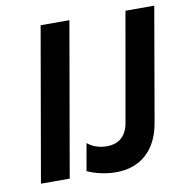

<svg xmlns="http://www.w3.org/2000/svg" viewBox="-79 -777 838 861"><g transform="rotate(-10 339.5 -346.0)"><path d="M40 0H171L293 -700H162ZM381 8C494 8 568 -59 589 -179L679 -698H548L461 -204C452 -148 419 -114 361 -114C322 -114 293 -127 273 -144L251 -20C287 -3 337 8 381 8Z"/></g></svg>

Font: Fixel Display 20240404 SemiBold
Style: Italic
Weight: 600
Italic angle: -10°
Designer: AlfaBravo + MacPaw
Foundry: Kyrylo Tkachov, Marchela Mozhyna, Serhii Makarenko, Maria Weinstein, Zakhar Kryvoshyya
Version: Version 1.211;Glyphs 3.2 (3225)